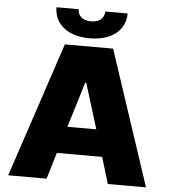

<svg xmlns="http://www.w3.org/2000/svg" viewBox="-59 -949 886 1003"><g transform="rotate(5 383.5 -448.0)"><path d="M222.7 0 264.6 -138.7H502L543.9 0H744.1L509.8 -707H256.8L21.5 0ZM569.3 -896.5H452.1C451.2 -866.2 432.6 -838.9 382.8 -838.9C332 -838.9 312.5 -867.2 312.5 -896.5H196.3C196.3 -807.6 268.6 -750 382.8 -750C497.1 -750 569.3 -807.6 569.3 -896.5ZM307.6 -279.3 379.9 -516.6H385.7L459 -279.3Z"/></g></svg>

Font: Pretendard Black
Style: Regular
Weight: 900
Designer: Base glyphs from Inter by Rasmus Andersson; Hangeul glyphs from Noto Sans CJK(Source Han Sans) by Jang Soo-young and Kan
Foundry: Kil Hyung-jin
Version: Version 1.309;Glyphs 3.2 (3225)